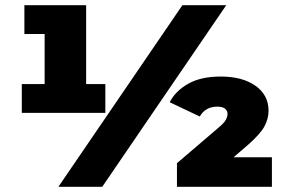

<svg xmlns="http://www.w3.org/2000/svg" viewBox="-20 -720 1097 740"><path d="M312 -350 286 -396H386V-285H64V-396H178L152 -350V-649L220 -589H74V-700H312ZM205 0 683 -700H852L374 0ZM662 0V-91L821 -227Q844 -246 850.5 -258.5Q857 -271 857 -281Q857 -293 847.5 -301Q838 -309 817 -309Q794 -309 777 -299Q760 -289 750 -271L634 -326Q656 -369 705 -397Q754 -425 831 -425Q914 -425 964.5 -389.5Q1015 -354 1015 -293Q1015 -263 999.5 -233.5Q984 -204 935 -161L821 -63L796 -114H1028V0Z"/></svg>

Font: MOST Montserrat Black
Style: Regular
Weight: 900
Designer: Julieta Ulanovsky
Foundry: Julieta Ulanovsky
Version: Version 8.000;March 11, 2024;FontCreator 15.0.0.2926 64-bit